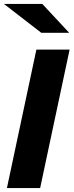

<svg xmlns="http://www.w3.org/2000/svg" viewBox="-24 -951 372 971"><path d="M11 0 160 -700H328L179 0ZM190 -931 326 -785H185L-4 -931Z"/></svg>

Font: Red Hat Text
Style: Bold Italic
Weight: 700
Italic angle: -12°
Designer: Pentagram / MCKL
Foundry: Pentagram / MCKL
Version: Version 1.003; Red Hat Text Bold Italic